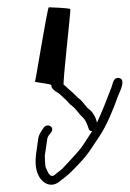

<svg xmlns="http://www.w3.org/2000/svg" viewBox="-20 -494 356 527"><path d="M76 -270C74 -268 122 -264 121 -260C120 -250 134 -242 138 -240C142 -238 150 -230 163 -218L172 -208C174 -206 179 -203 184 -198C192 -190 198 -180 205 -174C215 -165 218 -156 223 -142C224 -137 227 -134 233 -134C227 -125 219 -113 212 -102C200 -81 169 -51 155 -35C148 -27 138 -21 130 -14C116 -2 108 -30 105 -36C104 -40 103 -61 103 -67L110 -114C111 -120 116 -125 120 -130C131 -144 113 -157 101 -145C94 -135 87 -126 85 -114L80 -78C76 -52 77 -30 85 -14C92 4 116 24 141 6C154 -4 165 -12 177 -24C224 -71 225 -79 253 -120C272 -148 292 -196 303 -228L311 -247C316 -260 321 -278 306 -280C290 -282 290 -263 285 -252C273 -221 264 -196 246 -157C245 -168 235 -186 227 -192C216 -200 213 -208 201 -220C190 -228 180 -241 171 -247C164 -254 159 -259 155 -261C151 -263 175 -466 173 -469C171 -472 118 -474 114 -474C110 -474 78 -272 76 -270Z"/></svg>

Font: FailCity
Style: OBL
Weight: 400
Version: Version 1